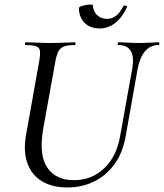

<svg xmlns="http://www.w3.org/2000/svg" viewBox="-20 -811 721 844"><path d="M562 -513Q570 -562 554.5 -587.5Q539 -613 500 -613Q497 -613 497.5 -619Q498 -625 500 -625Q522 -625 544 -623.5Q566 -622 592 -622Q616 -622 638 -623.5Q660 -625 677 -625Q681 -625 680.5 -619Q680 -613 677 -613Q640 -613 617 -585Q594 -557 585 -508L533 -215Q521 -142 484.5 -91Q448 -40 394.5 -13.5Q341 13 276 13Q209 13 164 -14.5Q119 -42 100.5 -93.5Q82 -145 94 -215L153 -546Q161 -589 149.5 -601Q138 -613 93 -613Q89 -613 89.5 -619Q90 -625 92 -625Q115 -625 143 -623.5Q171 -622 200 -622Q233 -622 261 -623.5Q289 -625 309 -625Q312 -625 312 -619Q312 -613 309 -613Q278 -613 261 -606.5Q244 -600 236 -584Q228 -568 223 -539L170 -245Q150 -129 188 -74Q226 -19 304 -19Q384 -19 439 -72Q494 -125 509 -218ZM419 -686Q375 -686 351 -711.5Q327 -737 327 -775Q327 -780 336.5 -783.5Q346 -787 357.5 -789Q369 -791 378.5 -791Q388 -791 388 -788Q390 -761 407 -744.5Q424 -728 451 -728Q472 -728 489.5 -741Q507 -754 522 -784Q526 -789 533 -786Q540 -783 539 -781Q518 -735 487 -710.5Q456 -686 419 -686Z"/></svg>

Font: Cormorant Garamond Light Medium
Style: Italic
Weight: 500
Italic angle: -10°
Version: Version 4.001